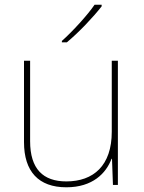

<svg xmlns="http://www.w3.org/2000/svg" viewBox="-20 -786 613 816"><path d="M412 -759V-766H382C353 -723 288 -652 243 -612V-606H264C317 -650 377 -714 412 -759ZM481 -528H455V-226C455 -82 377 -15 262 -15C163 -15 108 -68 108 -186V-528H82V-182C82 -57 144 10 262 10C374 10 431 -50 454 -111H456L460 0H481Z"/></svg>

Font: Noto Sans Gujarati UI Thin
Style: Regular
Weight: 100
Designer: Jelle Bosma - Monotype Design Team, Universal Thirst
Foundry: Monotype Imaging Inc.
Version: Version 2.106